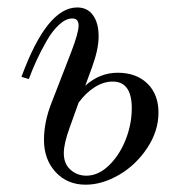

<svg xmlns="http://www.w3.org/2000/svg" viewBox="-20 -488 492 520"><path d="M192.9 -210 168.9 -143.1Q152.8 -99.1 152.8 -73.2Q152.8 -44.4 170.9 -28.3Q189 -12.2 213.9 -12.2Q246.6 -12.2 275.4 -40.3Q304.2 -68.4 320.6 -110.4Q336.9 -152.3 336.9 -194.8Q336.9 -267.1 285.2 -267.1Q260.7 -267.1 236.6 -252Q212.4 -236.8 192.9 -210ZM210.9 -255.9Q250 -291 298.8 -291Q349.1 -291 379.2 -261.7Q409.2 -232.4 409.2 -183.1Q409.2 -133.3 378.9 -87.4Q348.6 -41.5 302.7 -14.6Q256.8 12.2 211.9 12.2Q162.1 12.2 130.6 -22Q99.1 -56.2 99.1 -108.9Q99.1 -158.7 120.1 -210.9L172.9 -347.2Q192.9 -399.4 192.9 -418.9Q192.9 -438 175.8 -438Q158.7 -438 140.4 -421.4Q122.1 -404.8 106.4 -377.4Q90.8 -350.1 79.3 -325.2Q67.9 -300.3 58.1 -273.9L38.1 -279.8Q106.9 -467.8 189 -467.8Q216.8 -467.8 231.9 -446.8Q247.1 -425.8 247.1 -389.2Q247.1 -354.5 229 -305.2Z"/></svg>

Font: Flanker Steampunk
Style: Italic
Weight: 400
Italic angle: -12°
Designer: Alexey Kryukov, Leonardo Di Lena
Foundry: Alexey Kryukov, Leonardo Di Lena
Version: 1.210